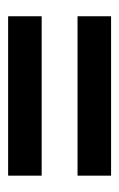

<svg xmlns="http://www.w3.org/2000/svg" viewBox="69 -585 292 470"><g transform="rotate(-90 215.0 -350.0)"><path d="M410.2 -394H20V-476.1H410.2ZM410.2 -224.1H20V-306.2H410.2Z"/></g></svg>

Font: BaseOne
Style: Regular
Weight: 400
Designer: Domenico Catapano
Foundry: Design by Basse
Version: Version 1.000;PS 001.001;hotconv 1.0.56